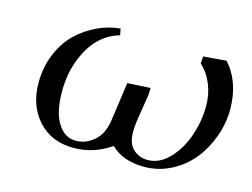

<svg xmlns="http://www.w3.org/2000/svg" viewBox="-70 -567 900 685"><g transform="rotate(15 379.5 -224.5)"><path d="M65.9 -189Q65.9 -247.6 86.4 -296.9Q106.9 -346.2 140.6 -378.2Q174.3 -410.2 215.1 -429.2Q255.9 -448.2 298.8 -452.1L303.2 -428.2Q264.6 -418 232.2 -388.4Q199.7 -358.9 177.2 -304.2Q154.8 -249.5 154.8 -180.2Q154.8 -136.7 164.1 -102.5Q173.3 -68.4 194.8 -46.1Q216.3 -23.9 248 -23.9Q284.2 -23.9 314.7 -50.3Q345.2 -76.7 352.1 -128.9L372.1 -270L457 -274.9L456.1 -250L439.9 -147.9Q437 -126 437 -106.9Q437 -64.9 459 -44.4Q481 -23.9 512.2 -23.9Q557.1 -23.9 593.3 -62.7Q629.4 -101.6 647.2 -155.8Q665 -210 665 -264.2Q665 -306.2 649.9 -343.3Q634.8 -380.4 606.9 -405.8L608.9 -432.1L693.8 -439Q751 -374.5 751 -273.9Q751 -222.2 732.9 -172.4Q714.8 -122.6 683.3 -83.7Q651.9 -44.9 605.5 -21Q559.1 2.9 506.8 2.9Q427.7 2.9 383.8 -41Q319.8 2.9 246.1 2.9Q164.1 2.9 115 -51.3Q65.9 -105.5 65.9 -189Z"/></g></svg>

Font: Dehuti Alt
Style: Bold-Italic
Weight: 700
Version: Version 1.2